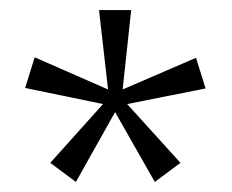

<svg xmlns="http://www.w3.org/2000/svg" viewBox="-20 -717 462 382"><path d="M233 -510 339 -393 288 -355 209 -494 131 -355 80 -393 185 -510 30 -542 49 -603 195 -539 177 -697H241L224 -539L370 -602L389 -541Z"/></svg>

Font: Bebas Neue Regular
Style: Regular
Weight: 400
Designer: Ryoichi Tsunekawa & LGV (GE)
Foundry: Free Software Foundation, Inc.
Version: Version 1.003 August 13, 2016